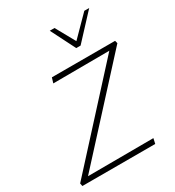

<svg xmlns="http://www.w3.org/2000/svg" viewBox="-212 -1031 1053 1155"><g transform="rotate(-30 314.5 -453.5)"><path d="M17 0 13 -20 590 -652 603 -624 174 -622 185 -658H624L629 -639L50 -6L39 -34L531 -36L523 0ZM400 -737 411 -762 554 -907H588L430 -737ZM400 -737 314 -907H347L427 -763L430 -737Z"/></g></svg>

Font: Ysabeau Office ExtraLight
Style: Italic
Weight: 250
Italic angle: -12°
Designer: Christian Thalmann (Catharsis Fonts)
Version: Version 2.001;gftools[0.9.30]; featfreeze: tnum,lnum,ss02